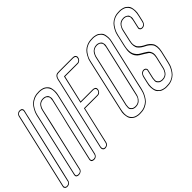

<svg xmlns="http://www.w3.org/2000/svg" viewBox="-87 -1384 2169 2169"><g transform="rotate(-45 998.0 -299.0)"><path d="M205 -693 208 -707 211 -719 219 -754Q223 -772 236 -782Q249 -792 260 -794L272 -795Q294 -795 303.5 -784.5Q313 -774 311 -763L310 -752L302 -719L297 -698L296 -693L287 -652L124 54L114 95L113 99L108 121L100 155Q100 157 99 159.5Q98 162 94.5 169.5Q91 177 85 182.5Q79 188 68 192.5Q57 197 43 197Q41 197 38.5 196.5Q36 196 28.5 194Q21 192 17 187.5Q13 183 9 175.5Q5 168 9 156L17 121ZM19 156Q16 169 23 177Q30 185 35.5 186Q41 187 45 187Q56 187 65 183.5Q74 180 78.5 176.5Q83 173 86 167Q89 161 89.5 159.5Q90 158 90 156V155L300 -752V-753Q300 -755 300.5 -757Q301 -759 300.5 -764.5Q300 -770 297.5 -774Q295 -778 288 -781.5Q281 -785 269 -785Q269 -785 268 -785Q267 -785 264.5 -784.5Q262 -784 260 -783.5Q258 -783 254.5 -782Q251 -781 248 -779.5Q245 -778 242 -775.5Q239 -773 236.5 -770Q234 -767 232 -763Q230 -759 229 -754Z M536 -284 566 -405 614 -612Q617 -632 617 -646Q617 -660 609 -669.5Q601 -679 595 -684Q589 -689 578.5 -691.5Q568 -694 563 -694.5Q558 -695 553 -695H551Q530 -695 513 -686.5Q496 -678 486.5 -664.5Q477 -651 472 -640Q467 -629 465 -618L463 -611L417 -405L382 -256L288 151Q288 153 287.5 156Q287 159 283 166.5Q279 174 273 179.5Q267 185 255.5 190Q244 195 229 195H228Q224 195 218.5 194Q213 193 205 189.5Q197 186 193.5 177Q190 168 193 154L195 146L365 -600Q365 -604 367 -611Q371 -628 377.5 -646.5Q384 -665 399.5 -693Q415 -721 435 -741.5Q455 -762 489 -777.5Q523 -793 564 -793Q570 -794 579 -794Q591 -794 602.5 -792.5Q614 -791 630.5 -786.5Q647 -782 659.5 -773.5Q672 -765 685.5 -751Q699 -737 704 -717Q709 -697 711 -668.5Q713 -640 703 -602L529 152Q524 171 511 182Q498 193 487 194L476 195Q462 195 453 191Q444 187 440.5 182Q437 177 436 170Q435 163 435.5 160Q436 157 436 154ZM546 -284 447 150Q439 184 478 185Q511 184 519 152L693 -602Q701 -637 701 -665Q701 -693 694.5 -711.5Q688 -730 676.5 -744Q665 -758 652.5 -765.5Q640 -773 625 -777.5Q610 -782 599 -783Q588 -784 577 -784L563 -783H562Q524 -783 492 -768.5Q460 -754 441 -735Q422 -716 407.5 -689.5Q393 -663 387 -645.5Q381 -628 377 -611L375 -600L205 146L204 154H203Q201 164 203.5 171Q206 178 212 180.5Q218 183 222.5 184Q227 185 230 185H231Q271 185 278 154V152L453 -610Q453 -610 455 -618Q457 -630 462.5 -642Q468 -654 479 -669.5Q490 -685 509.5 -695Q529 -705 554 -705H556Q560 -705 564.5 -704.5Q569 -704 578 -702Q587 -700 594 -696.5Q601 -693 609.5 -686.5Q618 -680 621.5 -670Q625 -660 627.5 -645.5Q630 -631 624 -612L575 -405Q575 -405 575 -404Q547 -289 546 -284Z M913 -794H935ZM910 -794H913ZM910 -794H913H935H1118Q1119 -794 1120 -794Q1124 -794 1129 -793.5Q1134 -793 1142 -790.5Q1150 -788 1154.5 -783Q1159 -778 1163 -769Q1167 -760 1162 -746Q1162 -744 1161 -741Q1160 -738 1156 -730.5Q1152 -723 1146.5 -717.5Q1141 -712 1131.5 -707Q1122 -702 1111 -702H1077H918H907L832 -379H839H975H980H1022H1024Q1031 -379 1037.5 -377.5Q1044 -376 1053 -372Q1062 -368 1066 -357.5Q1070 -347 1066 -331Q1066 -330 1065.5 -328.5Q1065 -327 1063 -322.5Q1061 -318 1059 -314Q1057 -310 1052.5 -305Q1048 -300 1043 -296.5Q1038 -293 1031 -290.5Q1024 -288 1015 -288H981H822H811L724 91L721 105Q720 110 718.5 116.5Q717 123 715.5 128.5Q714 134 712.5 140.5Q711 147 710 152Q708 160 704 167Q700 174 695.5 178Q691 182 685.5 185Q680 188 675 189.5Q670 191 666 192Q662 193 660 193H657Q635 193 626 179.5Q617 166 620 152L622 138L627 117L632 96L633 91L642 51L804 -650L814 -691L815 -696L824 -738Q839 -793 883 -793H884ZM911 -784H933ZM908 -784H911ZM908 -784 882 -783H881Q846 -783 834 -738L632 138Q631 141 630.5 144Q630 147 630 154.5Q630 162 632.5 168Q635 174 641.5 178.5Q648 183 660 183Q661 183 663.5 182.5Q666 182 672 180.5Q678 179 683 176Q688 173 693 166.5Q698 160 700 152L804 -298H1018Q1031 -298 1041 -307Q1051 -316 1053 -321.5Q1055 -327 1056 -331Q1059 -343 1056 -351.5Q1053 -360 1046 -363.5Q1039 -367 1033.5 -368Q1028 -369 1022 -369H820L899 -712H1113Q1126 -712 1136 -721Q1146 -730 1148.5 -736Q1151 -742 1152 -746Q1155 -759 1152 -767Q1149 -775 1141.5 -778.5Q1134 -782 1128.5 -783Q1123 -784 1118 -784Q1117 -784 1116 -784Z M1222 -614Q1223 -618 1224 -623Q1227 -639 1233 -655Q1239 -671 1254 -697.5Q1269 -724 1289 -744Q1309 -764 1343.5 -778.5Q1378 -793 1419 -793Q1425 -794 1434 -794Q1446 -794 1457.5 -792.5Q1469 -791 1485.5 -786.5Q1502 -782 1514.5 -773.5Q1527 -765 1541 -751Q1555 -737 1560 -717Q1565 -697 1567 -668.5Q1569 -640 1559 -602L1438 -75L1421 2Q1420 6 1418 13Q1414 30 1407.5 48.5Q1401 67 1385.5 95Q1370 123 1350 143.5Q1330 164 1296 179.5Q1262 195 1221 195Q1215 196 1206 196Q1194 196 1182.5 194.5Q1171 193 1154.5 188.5Q1138 184 1125.5 175.5Q1113 167 1099.5 153Q1086 139 1081 119Q1076 99 1073.5 70.5Q1071 42 1082 4ZM1233 97Q1268 97 1291 75.5Q1314 54 1320 32L1326 10L1345 -75L1469 -612Q1472 -632 1472 -646Q1472 -660 1464.5 -669.5Q1457 -679 1450.5 -684.5Q1444 -690 1433.5 -692.5Q1423 -695 1418 -695.5Q1413 -696 1409 -696H1408Q1386 -696 1368 -687Q1350 -678 1340.5 -665Q1331 -652 1324.5 -639Q1318 -626 1316 -617L1314 -608L1221 -202L1171 14Q1168 34 1168 48Q1168 62 1176 71.5Q1184 81 1190 86Q1196 91 1206.5 93.5Q1217 96 1222 96.5Q1227 97 1232 97ZM1232 -614 1092 4Q1084 39 1084 67Q1084 95 1090 113.5Q1096 132 1108 146Q1120 160 1132 167.5Q1144 175 1159.5 179.5Q1175 184 1186 185Q1197 186 1208 186L1222 185H1223Q1261 185 1293 170.5Q1325 156 1344 137Q1363 118 1377.5 91.5Q1392 65 1398 47.5Q1404 30 1408 13L1428 -75L1549 -602Q1559 -638 1557 -665Q1555 -692 1550 -711.5Q1545 -731 1532 -744.5Q1519 -758 1507.5 -765.5Q1496 -773 1480 -777.5Q1464 -782 1453.5 -783Q1443 -784 1432 -784L1418 -783H1417Q1378 -783 1346 -769.5Q1314 -756 1295.5 -737.5Q1277 -719 1262.5 -694Q1248 -669 1242.5 -653.5Q1237 -638 1234 -623ZM1230 107H1229Q1224 107 1218.5 106.5Q1213 106 1201.5 103Q1190 100 1183 94Q1176 88 1167 78Q1158 68 1158 52Q1158 36 1161 14L1304 -608Q1305 -612 1306.5 -618.5Q1308 -625 1316 -642Q1324 -659 1334.5 -672Q1345 -685 1365 -695.5Q1385 -706 1410 -706H1411Q1415 -706 1419.5 -705.5Q1424 -705 1433 -703Q1442 -701 1449 -697Q1456 -693 1464.5 -686.5Q1473 -680 1476.5 -670Q1480 -660 1482.5 -645.5Q1485 -631 1479 -612L1336 10Q1335 12 1334.5 15.5Q1334 19 1330.5 29Q1327 39 1322.5 48Q1318 57 1309 68.5Q1300 80 1290 88Q1280 96 1264 101.5Q1248 107 1230 107Z M1849 -793Q1855 -794 1864 -794Q1876 -794 1887.5 -792.5Q1899 -791 1915.5 -786.5Q1932 -782 1944.5 -773.5Q1957 -765 1970.5 -751Q1984 -737 1989 -717Q1994 -697 1996 -668.5Q1998 -640 1988 -602L1970 -524Q1969 -518 1966 -511.5Q1963 -505 1957 -494.5Q1951 -484 1938.5 -477Q1926 -470 1910 -470Q1908 -470 1905 -470.5Q1902 -471 1895 -473Q1888 -475 1884 -479.5Q1880 -484 1876 -491.5Q1872 -499 1876 -511L1879 -524L1899 -612Q1902 -632 1902 -646Q1902 -660 1894.5 -669.5Q1887 -679 1880.5 -684.5Q1874 -690 1863.5 -692.5Q1853 -695 1848 -695.5Q1843 -696 1839 -696H1837Q1818 -696 1802 -689Q1786 -682 1776.5 -672.5Q1767 -663 1760 -650.5Q1753 -638 1750 -629.5Q1747 -621 1745 -613L1744 -608L1713 -471Q1704 -435 1708.5 -408Q1713 -381 1726.5 -365.5Q1740 -350 1759 -336.5Q1778 -323 1799 -313.5Q1820 -304 1838.5 -288.5Q1857 -273 1869.5 -254.5Q1882 -236 1885.5 -203.5Q1889 -171 1879 -128L1849 1Q1848 6 1846 13Q1842 30 1836 48.5Q1830 67 1814 94.5Q1798 122 1778 142.5Q1758 163 1724 178.5Q1690 194 1649 194Q1643 195 1634 195Q1623 195 1611.5 193.5Q1600 192 1583 187.5Q1566 183 1554 174.5Q1542 166 1528.5 152Q1515 138 1509.5 118Q1504 98 1502 69.5Q1500 41 1510 3L1528 -75Q1530 -81 1532.5 -87.5Q1535 -94 1541.5 -105Q1548 -116 1560.5 -123Q1573 -130 1589 -130Q1591 -130 1593.5 -129.5Q1596 -129 1603.5 -126.5Q1611 -124 1614.5 -120Q1618 -116 1622 -108Q1626 -100 1622 -88L1619 -75L1599 13Q1596 33 1596 47Q1596 61 1604 70.5Q1612 80 1618.5 85.5Q1625 91 1635 93.5Q1645 96 1650 96.5Q1655 97 1660 97H1662Q1685 97 1703 87.5Q1721 78 1731 62.5Q1741 47 1745.5 36Q1750 25 1753 14L1754 9Q1777 -89 1786 -128Q1793 -162 1785.5 -186.5Q1778 -211 1759.5 -224Q1741 -237 1717.5 -251Q1694 -265 1671.5 -278.5Q1649 -292 1632.5 -317Q1616 -342 1611.5 -377Q1607 -412 1620 -470V-471L1650 -600Q1651 -605 1652 -612Q1656 -629 1662.5 -647.5Q1669 -666 1684.5 -693.5Q1700 -721 1720 -741.5Q1740 -762 1774 -777.5Q1808 -793 1849 -793ZM1848 -783H1847Q1809 -783 1777 -769Q1745 -755 1726.5 -735.5Q1708 -716 1693 -690Q1678 -664 1672 -646.5Q1666 -629 1662 -612L1632 -480L1630 -473Q1621 -432 1622 -400Q1623 -368 1632.5 -348Q1642 -328 1656.5 -311.5Q1671 -295 1689 -285.5Q1707 -276 1725 -264.5Q1743 -253 1759 -243Q1775 -233 1785.5 -216.5Q1796 -200 1799.5 -180Q1803 -160 1796 -128L1764 9Q1764 10 1763 14Q1760 25 1755 37.5Q1750 50 1738.5 67.5Q1727 85 1706.5 96Q1686 107 1659 107H1657Q1653 107 1647 106.5Q1641 106 1630 103Q1619 100 1611 94Q1603 88 1594.5 77.5Q1586 67 1586 51Q1586 35 1589 13L1612 -88Q1615 -98 1612 -105Q1609 -112 1602.5 -115Q1596 -118 1592.5 -119Q1589 -120 1586 -120Q1549 -119 1538 -75L1520 3Q1512 38 1512.5 66Q1513 94 1519 112.5Q1525 131 1536.5 145Q1548 159 1560.5 166.5Q1573 174 1588.5 178.5Q1604 183 1614.5 184Q1625 185 1636 185L1650 184H1651H1652Q1690 184 1721.5 170Q1753 156 1772 136.5Q1791 117 1805.5 91Q1820 65 1826 47.5Q1832 30 1836 13L1869 -128Q1878 -169 1874.5 -200Q1871 -231 1858 -248.5Q1845 -266 1826.5 -280.5Q1808 -295 1787 -304.5Q1766 -314 1747 -328Q1728 -342 1715 -358Q1702 -374 1698 -403Q1694 -432 1703 -471L1734 -608Q1735 -609 1735 -613Q1738 -624 1743 -636.5Q1748 -649 1759.5 -666.5Q1771 -684 1791.5 -695Q1812 -706 1839 -706H1841Q1845 -706 1849.5 -705.5Q1854 -705 1863 -703Q1872 -701 1879 -697Q1886 -693 1894.5 -686.5Q1903 -680 1906.5 -670Q1910 -660 1912.5 -645.5Q1915 -631 1909 -612L1886 -511Q1883 -498 1890 -490Q1897 -482 1902.5 -481Q1908 -480 1912 -480Q1950 -480 1960 -524L1978 -602Q1986 -637 1986 -665Q1986 -693 1979.5 -711.5Q1973 -730 1961.5 -744Q1950 -758 1937.5 -765.5Q1925 -773 1910 -777.5Q1895 -782 1884 -783Q1873 -784 1862 -784Z"/></g></svg>

Font: Soda Fountain
Style: OutlineOblique
Weight: 400
Version: Version 1.0